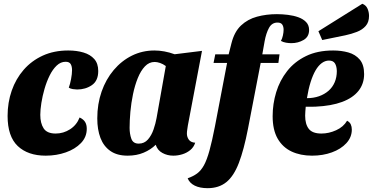

<svg xmlns="http://www.w3.org/2000/svg" viewBox="-20 -794 1950 1004"><path d="M219 20Q126 20 72.8 -30.3Q19.7 -80.7 19.7 -187.7Q19.7 -258 41.2 -319.8Q62.7 -381.7 103.8 -429Q145 -476.3 203.7 -503.2Q262.3 -530 336.7 -530Q381.3 -530 416.8 -519.3Q452.3 -508.7 473 -485.3Q493.7 -462 493.7 -422.7Q493.7 -371.7 460.5 -348.8Q427.3 -326 383.3 -326Q374.7 -326 361.3 -328Q348 -330 339.7 -335.7Q346.7 -354.3 351.7 -381Q356.7 -407.7 356.7 -427.3Q356.7 -446.7 349.7 -458.8Q342.7 -471 323 -471Q297.3 -471 276.3 -451Q255.3 -431 239.5 -399Q223.7 -367 212.8 -329.3Q202 -291.7 196.3 -255.7Q190.7 -219.7 190.7 -193.3Q190.7 -149.7 208.2 -122.7Q225.7 -95.7 271 -95.7Q312 -95.7 346.7 -118.2Q381.3 -140.7 396.3 -179.7Q416.3 -170.3 425 -156.2Q433.7 -142 433.7 -120.7Q433.7 -77.3 403.3 -45.8Q373 -14.3 324.2 2.8Q275.3 20 219 20Z M647.3 20Q592.3 20 557.2 -4.5Q522 -29 505.3 -72.7Q488.7 -116.3 488.7 -175Q488.7 -250.3 511.2 -314.8Q533.7 -379.3 574.7 -427.8Q615.7 -476.3 670 -503.2Q724.3 -530 787.7 -530Q839 -530 893.3 -510.3L1036.3 -528L962.3 -137.7Q961.3 -129.3 959.3 -117.3Q957.3 -105.3 957.3 -95.7Q957.3 -77.7 967.5 -63.5Q977.7 -49.3 1000.7 -47.7Q993.3 -24.3 975 -9.3Q956.7 5.7 933.3 12.8Q910 20 886.3 20Q855 20 829.2 5.8Q803.3 -8.3 794.3 -37Q768.3 -11.3 731.3 4.3Q694.3 20 647.3 20ZM705.3 -43Q734.7 -43 753.5 -64.5Q772.3 -86 783 -117.2Q793.7 -148.3 798.7 -176.7L847 -448.7Q832 -459.7 816.7 -464.8Q801.3 -470 788.7 -470Q759.7 -470 737.8 -447Q716 -424 700.5 -385.7Q685 -347.3 675.5 -301.5Q666 -255.7 661.8 -209.5Q657.7 -163.3 657.7 -125.3Q657.7 -94 666.8 -68.5Q676 -43 705.3 -43Z M1065.7 190Q1025.3 190 998.3 176.7Q971.3 163.3 961.3 138.3Q990 128.3 1010.5 113.3Q1031 98.3 1046.5 70.2Q1062 42 1075.5 -7.2Q1089 -56.3 1104 -133.3L1170 -478.3H1345.7L1276.7 -120.7Q1255.3 -10.3 1229 58.2Q1202.7 126.7 1163.7 158.3Q1124.7 190 1065.7 190ZM1096.7 -465 1105.7 -510H1175.7L1190.3 -567.7Q1205.3 -627.7 1240.3 -660.7Q1275.3 -693.7 1324 -706.8Q1372.7 -720 1428 -720Q1456.3 -720 1485.8 -716.3Q1515.3 -712.7 1540.3 -703.7Q1565.3 -694.7 1580.8 -678.5Q1596.3 -662.3 1596.3 -637.3Q1596.3 -601.7 1567.5 -585Q1538.7 -568.3 1503.7 -568.3Q1490.3 -568.3 1475.7 -570.8Q1461 -573.3 1449 -580Q1455.7 -591.7 1459.3 -608.3Q1463 -625 1463 -638.3Q1463 -655.3 1455.8 -665.7Q1448.7 -676 1431 -676Q1401.7 -676 1386.5 -648Q1371.3 -620 1363.7 -578L1351.7 -510H1441.7L1435.7 -465Z M1611.7 20Q1551 20 1504.5 -1.8Q1458 -23.7 1431.8 -69.3Q1405.7 -115 1405.7 -186.3Q1405.7 -250.7 1424.3 -312Q1443 -373.3 1481.7 -422.5Q1520.3 -471.7 1580.2 -500.8Q1640 -530 1722.3 -530Q1765 -530 1801.7 -519.7Q1838.3 -509.3 1861.2 -482.5Q1884 -455.7 1884 -406.7Q1884 -356 1854.7 -319Q1825.3 -282 1768.8 -261Q1712.3 -240 1630.7 -236.3Q1618.3 -235.7 1604.7 -235.7Q1591 -235.7 1578.7 -236Q1577.7 -224 1576.7 -211.5Q1575.7 -199 1575.7 -189.3Q1575.7 -144.7 1594.7 -120.2Q1613.7 -95.7 1660.7 -95.7Q1699.7 -95.7 1737.8 -113Q1776 -130.3 1795 -162.7Q1809 -155.3 1814.3 -143.5Q1819.7 -131.7 1819.7 -116.3Q1819.7 -76.3 1791.2 -45.3Q1762.7 -14.3 1715.5 2.8Q1668.3 20 1611.7 20ZM1585 -280.7Q1619.7 -280.7 1648.3 -290.8Q1677 -301 1698 -319.3Q1719 -337.7 1730.2 -364Q1741.3 -390.3 1741.3 -422.3Q1740.7 -447.7 1731.5 -462.5Q1722.3 -477.3 1700.3 -477.3Q1680.7 -477.3 1662.8 -464.3Q1645 -451.3 1630.3 -426.3Q1615.7 -401.3 1604.2 -364.7Q1592.7 -328 1585 -280.7ZM1665 -584.7 1645 -630.7 1874.7 -774.3Q1893.7 -767 1901.7 -749Q1909.7 -731 1909.7 -710.7Q1909.7 -678 1892.2 -658.2Q1874.7 -638.3 1846.3 -627.3Q1818 -616.3 1785.3 -609.3Z"/></svg>

Font: Sansita Swashed Light
Style: Regular
Weight: 300
Designer: Pablo Cosgaya
Foundry: Omnibus-Type
Version: Version 1.003